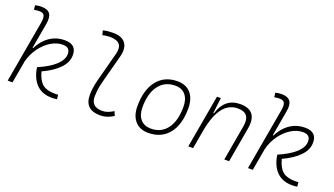

<svg xmlns="http://www.w3.org/2000/svg" viewBox="-66 -1247 3062 1760"><g transform="rotate(20 1465.0 -367.0)"><path d="M476.6 9.8Q382.8 9.8 326.7 -46.4Q270.5 -102.5 254.9 -207.5Q365.2 -254.9 422.1 -308.1Q479 -361.3 479 -417.5Q479 -482.4 407.2 -482.4Q349.1 -482.4 292.5 -447.5Q235.8 -412.6 192.4 -352.5Q148.9 -292.5 129.9 -217.3L91.3 0H44.4L150.9 -604Q159.2 -651.9 148.7 -674.8Q138.2 -697.8 102.1 -697.8Q88.9 -697.8 75.4 -696.5Q62 -695.3 48.8 -692.4L43.5 -734.9Q58.1 -739.3 73 -741Q87.9 -742.7 103 -742.7Q166.5 -742.7 189 -709.5Q211.4 -676.3 199.2 -608.9L155.3 -360.8H162.1Q184.6 -406.2 219.5 -444.1Q254.4 -481.9 302.7 -504.6Q351.1 -527.3 412.1 -527.3Q525.9 -527.3 525.9 -423.3Q525.9 -352.1 466.8 -291.7Q407.7 -231.4 306.6 -185.5Q328.6 -102.5 370.4 -68.8Q412.1 -35.2 488.3 -35.2Q501 -35.2 508.3 -35.6Q515.6 -36.1 523.4 -36.6L527.3 5.9Q516.1 7.8 504.2 8.8Q492.2 9.8 476.6 9.8Z M948.2 9.8Q796.4 9.8 796.4 -135.7Q796.4 -157.2 800.3 -195.6Q804.2 -233.9 821.8 -300.3L893.1 -569.3Q926.8 -697.3 790 -697.3Q753.4 -697.3 716.8 -688.5L706.5 -731Q731 -737.8 755.9 -740Q780.8 -742.2 805.7 -742.2Q888.7 -742.2 924.8 -695.3Q960.9 -648.4 937.5 -559.6L868.7 -300.3Q850.1 -230 846.7 -192.1Q843.3 -154.3 843.3 -138.2Q841.8 -35.2 952.6 -35.2Q1002 -35.2 1060.1 -72.3L1077.6 -31.2Q1014.6 9.8 948.2 9.8Z M1417 9.8Q1334.5 9.8 1288.1 -42.5Q1241.7 -94.7 1241.7 -187.5Q1241.7 -347.7 1313.2 -437.5Q1384.8 -527.3 1511.7 -527.3Q1594.7 -527.3 1641.1 -474.1Q1687.5 -420.9 1687.5 -325.2Q1687.5 -167.5 1616 -78.9Q1544.4 9.8 1417 9.8ZM1426.8 -35.2Q1527.3 -35.2 1584 -111.3Q1640.6 -187.5 1640.6 -323.7Q1640.6 -398.4 1605.2 -440.4Q1569.8 -482.4 1505.9 -482.4Q1403.8 -482.4 1346.2 -406Q1288.6 -329.6 1288.6 -193.8Q1288.6 -119.1 1325.2 -77.1Q1361.8 -35.2 1426.8 -35.2Z M1806.2 0 1897.5 -517.6H1935.5L1917 -365.7H1924.3Q1945.8 -442.9 1995.8 -485.1Q2045.9 -527.3 2122.6 -527.3Q2296.9 -527.3 2264.2 -340.3L2204.1 0H2157.2L2217.8 -344.2Q2230 -413.1 2204.8 -447.8Q2179.7 -482.4 2112.8 -482.4Q2063.5 -482.4 2020.3 -455.3Q1977.1 -428.2 1943.1 -366.2Q1909.2 -304.2 1888.2 -198.7L1853 0Z M2820.3 9.8Q2726.6 9.8 2670.4 -46.4Q2614.3 -102.5 2598.6 -207.5Q2709 -254.9 2765.9 -308.1Q2822.8 -361.3 2822.8 -417.5Q2822.8 -482.4 2751 -482.4Q2692.9 -482.4 2636.2 -447.5Q2579.6 -412.6 2536.1 -352.5Q2492.7 -292.5 2473.6 -217.3L2435.1 0H2388.2L2494.6 -604Q2502.9 -651.9 2492.4 -674.8Q2481.9 -697.8 2445.8 -697.8Q2432.6 -697.8 2419.2 -696.5Q2405.8 -695.3 2392.6 -692.4L2387.2 -734.9Q2401.9 -739.3 2416.7 -741Q2431.6 -742.7 2446.8 -742.7Q2510.3 -742.7 2532.7 -709.5Q2555.2 -676.3 2543 -608.9L2499 -360.8H2505.9Q2528.3 -406.2 2563.2 -444.1Q2598.1 -481.9 2646.5 -504.6Q2694.8 -527.3 2755.9 -527.3Q2869.6 -527.3 2869.6 -423.3Q2869.6 -352.1 2810.5 -291.7Q2751.5 -231.4 2650.4 -185.5Q2672.4 -102.5 2714.1 -68.8Q2755.9 -35.2 2832 -35.2Q2844.7 -35.2 2852.1 -35.6Q2859.4 -36.1 2867.2 -36.6L2871.1 5.9Q2859.9 7.8 2847.9 8.8Q2835.9 9.8 2820.3 9.8Z"/></g></svg>

Font: Cascadia Mono ExtraLight
Style: Italic
Weight: 200
Italic angle: -10°
Monospace: yes
Designer: Aaron Bell
Foundry: Saja Typeworks
Version: Version 2404.023; ttfautohint (v1.8.4)